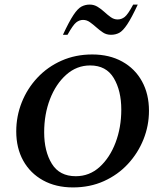

<svg xmlns="http://www.w3.org/2000/svg" viewBox="-20 -809 722 839"><path d="M299 10Q224 10 168 -21Q112 -52 81.5 -107Q51 -162 51 -235Q51 -301 75 -361.5Q99 -422 143.5 -469.5Q188 -517 249 -544Q310 -571 383 -571Q458 -571 514 -540Q570 -509 600.5 -453.5Q631 -398 631 -325Q631 -260 607 -200Q583 -140 539 -92.5Q495 -45 434 -17.5Q373 10 299 10ZM311 -39Q371 -39 415.5 -79.5Q460 -120 485 -186Q510 -252 510 -330Q510 -413 477 -468Q444 -523 374 -523Q315 -523 269.5 -482.5Q224 -442 198.5 -376Q173 -310 173 -231Q173 -148 206.5 -93.5Q240 -39 311 -39ZM255 -657Q282 -715 301 -743.5Q320 -772 336.5 -780.5Q353 -789 372 -789Q391 -789 407 -779Q423 -769 436.5 -756.5Q450 -744 464 -734Q478 -724 494 -724Q511 -724 525 -735Q539 -746 562 -789H582Q555 -731 536 -702.5Q517 -674 501 -665.5Q485 -657 465 -657Q445 -657 430 -667Q415 -677 401 -689.5Q387 -702 373 -712Q359 -722 343 -722Q327 -722 313 -711Q299 -700 275 -657Z"/></svg>

Font: Spectral SC SemiBold
Style: Italic
Weight: 600
Italic angle: -10°
Designer: Jean-Baptiste Levee
Foundry: Production Type
Version: Version 2.001